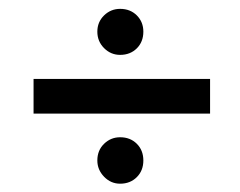

<svg xmlns="http://www.w3.org/2000/svg" viewBox="-20 -499 555 444"><path d="M57.6 -316.4H465.8V-236.3H57.6ZM205.1 -127.9Q205.1 -151.4 220.7 -166.5Q236.3 -181.6 257.8 -181.6Q281.2 -181.6 296.4 -166.5Q311.5 -151.4 311.5 -127.9Q311.5 -104.5 296.4 -89.4Q281.2 -74.2 257.8 -74.2Q236.3 -74.2 220.7 -90.3Q205.1 -106.4 205.1 -127.9ZM205.1 -425.8Q205.1 -448.2 220.7 -463.4Q236.3 -478.5 257.8 -478.5Q281.2 -478.5 296.4 -463.4Q311.5 -448.2 311.5 -425.8Q311.5 -402.3 296.4 -387.2Q281.2 -372.1 257.8 -372.1Q236.3 -372.1 220.7 -387.7Q205.1 -403.3 205.1 -425.8Z"/></svg>

Font: Dinish Expanded
Style: Italic
Weight: 400
Width: 7
Italic angle: -12°
Designer: Charles Nix
Foundry: Playbeing
Version: Version 2.005; ttfautohint (v1.8.3)